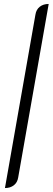

<svg xmlns="http://www.w3.org/2000/svg" viewBox="-20 -797 266 970"><path d="M159 -723Q163 -749 181 -763Q199 -777 226 -777L72 99Q68 125 50 139Q32 153 5 153Z"/></svg>

Font: K2D ExtraLight
Style: Italic
Weight: 275
Italic angle: -10°
Designer: Katatrad Aksorn Co.,Ltd.
Foundry: Cadson Demak Co.,Ltd.
Version: Version 1.000; ttfautohint (v1.6)